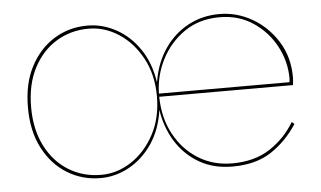

<svg xmlns="http://www.w3.org/2000/svg" viewBox="-41 -531 1008 602"><g transform="rotate(-5 463.0 -230.0)"><path d="M45 -230Q45 -305 73 -358.5Q101 -412 148 -441Q195 -470 253 -470Q300 -470 343 -446.5Q386 -423 416 -379Q446 -335 455 -273Q455 -276 456 -279Q466 -336 495.5 -379Q525 -422 569.5 -446Q614 -470 668 -470Q723 -470 771.5 -442Q820 -414 850.5 -365Q881 -316 881 -253Q881 -247 880.5 -240.5Q880 -234 879 -228H458Q459 -161 487 -109.5Q515 -58 562 -29Q609 0 668 0Q739 0 787.5 -32Q836 -64 865 -113L873 -106Q839 -54 790.5 -22Q742 10 668 10Q608 10 563 -16.5Q518 -43 490.5 -87.5Q463 -132 455 -187Q446 -125 416 -81Q386 -37 343 -13.5Q300 10 253 10Q196 10 148.5 -19Q101 -48 73 -102Q45 -156 45 -230ZM870 -250Q870 -303 844.5 -351Q819 -399 773.5 -429.5Q728 -460 668 -460Q604 -460 557.5 -428Q511 -396 485 -345.5Q459 -295 458 -238H869ZM55 -230Q55 -160 81.5 -108Q108 -56 153.5 -28Q199 0 256 0Q306 0 350.5 -29Q395 -58 423 -110Q451 -162 451 -230Q451 -298 423 -350Q395 -402 350.5 -431Q306 -460 256 -460Q199 -460 153.5 -432Q108 -404 81.5 -352.5Q55 -301 55 -230Z"/></g></svg>

Font: Jost* Hairline
Style: Regular
Weight: 100
Version: Version 3.7